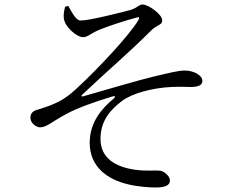

<svg xmlns="http://www.w3.org/2000/svg" viewBox="-20 -784 1040 852"><path d="M337 -693C373 -692 515 -728 560 -740C594 -751 595 -764 613 -764C638 -764 700 -721 700 -693C700 -672 675 -674 650 -648C543 -541 465 -478 344 -363C340 -359 342 -355 347 -356C446 -384 593 -428 661 -444C733 -461 772 -471 800 -471C838 -471 878 -451 878 -425C878 -409 865 -398 827 -398C805 -398 782 -400 740 -398C655 -394 564 -369 520 -335C473 -299 425 -250 426 -165C427 -85 488 -44 578 -31C631 -23 669 -30 693 -26C711 -22 734 -2 734 17C734 38 714 48 671 48C640 48 588 44 549 34C457 13 378 -44 378 -150C378 -245 436 -306 484 -346C494 -355 492 -360 479 -356C406 -334 322 -305 272 -277C209 -243 187 -219 158 -219C139 -219 115 -239 115 -261C115 -277 122 -289 140 -295C165 -303 198 -313 226 -326C268 -345 299 -370 343 -413C404 -470 553 -624 594 -695C602 -708 597 -709 586 -706C536 -693 466 -670 421 -652C379 -634 370 -619 347 -619C323 -619 266 -664 263 -705C261 -718 265 -740 269 -754L283 -758C300 -727 318 -693 337 -693Z"/></svg>

Font: Source Han Serif KR
Style: Regular
Weight: 400
Designer: Ryoko NISHIZUKA 西塚涼子 (kana & ideographs); Frank Grießhammer (Latin, Greek & Cyrillic); Wenlong ZHANG 张文龙 (bopomofo); San
Foundry: Adobe
Version: Version 2.001;hotconv 1.1.0;makeotfexe 2.6.0